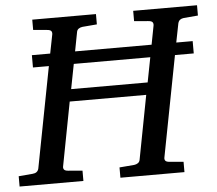

<svg xmlns="http://www.w3.org/2000/svg" viewBox="-64 -725 881 780"><g transform="rotate(-5 376.0 -335.5)"><path d="M540 -376 559.6 -477.1H247.6L228 -376ZM709 -624Q699.7 -623 693.6 -618.4Q687.5 -613.8 685.1 -604L669.9 -527.3H736.8V-477.1H660.2L581.1 -65.9Q579.6 -58.6 583.5 -53.2Q587.4 -47.9 601.1 -46.9L657.2 -42V0H396V-42L456.1 -46.9Q464.8 -47.9 471.7 -52.5Q478.5 -57.1 480 -65.9L529.8 -326.2H217.8L168 -65.9Q166.5 -58.6 170.4 -53.2Q174.3 -47.9 187 -46.9L245.1 -42V0H-15.1V-42L42 -46.9Q62.5 -48.3 66.9 -65.9L146 -477.1H81.1V-527.3H155.8L170.9 -604Q172.4 -612.3 168.5 -617.7Q164.6 -623 150.9 -624L95.2 -628.9V-670.9H355V-628.9L295.9 -624Q287.1 -623 280.3 -618.4Q273.4 -613.8 272 -604L257.3 -527.3H569.3L584 -604Q585.4 -612.3 581.5 -617.7Q577.6 -623 564 -624L506.8 -628.9V-670.9H767.1V-628.9Z"/></g></svg>

Font: Charis SIL Eur
Style: Italic
Weight: 400
Italic angle: -11°
Foundry: SIL International
Version: Version 5.000